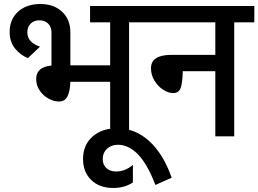

<svg xmlns="http://www.w3.org/2000/svg" viewBox="-20 -678 1285 955"><path d="M330 -353H528V-567H428V-648H722V-567H622V0H528V-271H330Q328 -222 315 -197.5Q302 -173 273 -173Q248 -173 221.5 -187.5Q195 -202 177.5 -227.5Q160 -253 160 -285Q160 -345 236 -352V-517Q236 -544 219.5 -560.5Q203 -577 176 -577Q149 -577 132.5 -560.5Q116 -544 116 -517Q116 -491 133 -473Q150 -455 179 -446L119 -389Q81 -404 54.5 -437Q28 -470 28 -519Q28 -582 70 -620Q112 -658 180 -658Q248 -658 289 -619.5Q330 -581 330 -517Z M393 113Q393 44 439.5 2Q486 -40 563 -40Q652 -40 722 23.5Q792 87 834 206L753 242Q713 138 666.5 90Q620 42 565 42Q532 43 511.5 62.5Q491 82 491 113Q491 141 509 158Q527 175 557 175Q603 175 641 142V229Q625 241 599.5 249Q574 257 543 257Q475 257 434 217.5Q393 178 393 113Z M1245 -567H1145V0H1051V-324H889Q888 -268 879 -241.5Q870 -215 841 -215Q817 -215 791 -232Q765 -249 748 -277.5Q731 -306 731 -338Q731 -405 831 -405H1051V-567H701V-648H1245Z"/></svg>

Font: Madhuban
Style: Regular
Weight: 400
Designer: jaikishan Patel
Foundry: MagicType
Version: Version 1.000